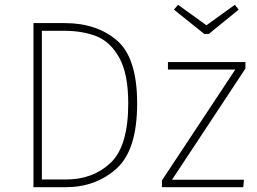

<svg xmlns="http://www.w3.org/2000/svg" viewBox="-20 -778 1070 798"><path d="M550 -348Q550 -154 464 -77Q378 0 253 0H119V-682H249Q382 -682 466 -610Q550 -538 550 -348ZM154 -650V-32H254Q367 -32 440 -101.5Q513 -171 513 -348Q513 -472 475.5 -538.5Q438 -605 380.5 -627.5Q323 -650 247 -650ZM1000 -493 695 -31H994L991 0H653V-28L958 -489H678V-520H1000ZM972 -738 848 -637H829L703 -738L720 -758L838 -673L956 -758Z"/></svg>

Font: FiraGO UltraLight
Style: Regular
Weight: 200
Designer: bBox Type
Foundry: bBox Type GmbH
Version: Version 1.001